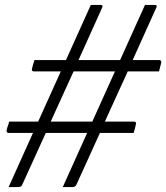

<svg xmlns="http://www.w3.org/2000/svg" viewBox="-20 -740 675 780"><path d="M17 -246H135Q158 -297 181 -348Q204 -399 227 -450H118Q107 -450 110 -461Q112 -471 114.5 -478.5Q117 -486 120 -496H248Q273 -552 298.5 -608Q324 -664 349 -720H389Q400 -720 395 -709Q371 -656 347 -602.5Q323 -549 299 -496H468Q493 -552 518.5 -608Q544 -664 569 -720H609Q620 -720 615 -709Q591 -656 567 -602.5Q543 -549 519 -496H627Q631 -496 634 -493Q636 -489 635 -485Q633 -475 630.5 -467.5Q628 -460 626 -450H499Q476 -399 452.5 -348Q429 -297 406 -246H524Q535 -246 532 -235Q530 -225 528 -217.5Q526 -210 523 -200H386Q362 -148 338.5 -95.5Q315 -43 291 9Q288 16 283.5 18Q279 20 274 20H235Q260 -35 284.5 -90Q309 -145 334 -200H166Q142 -148 118.5 -95.5Q95 -43 71 9Q68 16 63.5 18Q59 20 54 20H15Q40 -35 64.5 -90Q89 -145 114 -200H15Q11 -200 8 -203Q6 -207 7 -211Q9 -221 12 -228.5Q15 -236 17 -246ZM186 -246H355Q378 -297 401 -348Q424 -399 447 -450H279Q256 -399 232.5 -348Q209 -297 186 -246Z"/></svg>

Font: Recursive Mn Lnr St Lt
Style: Italic
Weight: 300
Italic angle: -15°
Monospace: yes
Version: Version 1.079;hotconv 1.0.112;makeotfexe 2.5.65598; ttfautoh